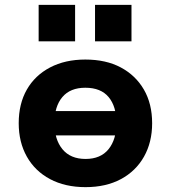

<svg xmlns="http://www.w3.org/2000/svg" viewBox="-20 -759 702 790"><path d="M332 11Q248 11 186 -22Q124 -55 90.5 -114.5Q57 -174 57 -252Q57 -332 90.5 -390.5Q124 -449 186 -481.5Q248 -514 331 -514Q416 -514 477 -481.5Q538 -449 572 -390.5Q606 -332 606 -252Q606 -174 572.5 -114.5Q539 -55 477.5 -22Q416 11 332 11ZM332 -105Q394 -105 426.5 -145Q459 -185 459 -253Q459 -321 427 -359.5Q395 -398 331 -398Q269 -398 236.5 -359.5Q204 -321 204 -253Q204 -185 237 -145Q270 -105 332 -105ZM167 -202V-302H496V-202ZM371 -589V-739H521V-589ZM139 -589V-739H289V-589Z"/></svg>

Font: Nunito Sans 7pt ExtraBold
Style: Regular
Weight: 800
Designer: Vernon Adams
Foundry: Vernon Adams
Version: Version 3.101;gftools[0.9.27]